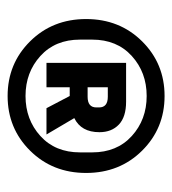

<svg xmlns="http://www.w3.org/2000/svg" viewBox="6 -756 452 504"><g transform="rotate(90 232.0 -504.0)"><path d="M375.5 -357Q317 -298 232 -298Q147 -298 88.5 -357Q30 -416 30 -504Q30 -592 88.5 -651Q147 -710 232 -710Q317 -710 375.5 -651Q434 -592 434 -504Q434 -416 375.5 -357ZM380 -488V-520Q380 -585 337 -624Q294 -663 232 -663Q170 -663 127 -624Q84 -585 84 -520V-488Q84 -423 127 -384Q170 -345 232 -345Q294 -345 337 -384Q380 -423 380 -488ZM209 -461V-400H145V-609H247Q287 -609 307 -590Q327 -571 327 -539Q327 -491 290 -473L333 -400H264L232 -461ZM209 -508H234Q262 -508 262 -531V-538Q262 -561 234 -561H209Z"/></g></svg>

Font: Aneliza
Style: Bold
Weight: 700
Designer: Mike Abbink, Paul van der Laan, Pieter van Rosmalen
Foundry: Bold Monday
Version: Version 3.0